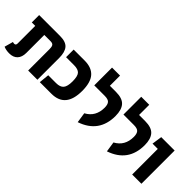

<svg xmlns="http://www.w3.org/2000/svg" viewBox="61 -1522 2321 2321"><g transform="rotate(45 1221.0 -362.0)"><path d="M401 -568Q501 -568 541.5 -520Q582 -472 582 -373V0H424V-368Q424 -407 411.5 -424.5Q399 -442 364 -442H258V-135Q258 -63 221 -23.5Q184 16 115 16Q62 16 19 -2L50 -114Q62 -109 76 -109Q103 -109 103 -141V-442H44V-568Z M623 0 636 -131H770Q838 -131 867.5 -165.5Q897 -200 897 -287Q897 -375 868.5 -406.5Q840 -438 770 -438H634V-568H821Q941 -568 1001 -500.5Q1061 -433 1061 -287Q1061 0 821 0Z M1289 18 1269 -114Q1396 -182 1396 -336Q1396 -389 1375 -413.5Q1354 -438 1295 -438H1116V-742H1253V-568H1356Q1467 -568 1513.5 -515.5Q1560 -463 1560 -358Q1560 -74 1289 18Z M1788 18 1768 -114Q1895 -182 1895 -336Q1895 -389 1874 -413.5Q1853 -438 1794 -438H1615V-742H1752V-568H1855Q1966 -568 2012.5 -515.5Q2059 -463 2059 -358Q2059 -74 1788 18Z M2202 0V-438H2112L2131 -568H2360V0Z"/></g></svg>

Font: FiraGO
Style: Bold
Weight: 700
Designer: bBox Type
Foundry: bBox Type GmbH
Version: Version 1.001;PS 001.001;hotconv 1.0.88;makeotf.lib2.5.64775